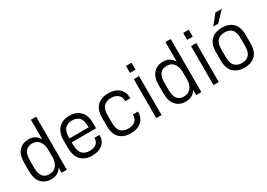

<svg xmlns="http://www.w3.org/2000/svg" viewBox="-2 -1427 3003 2163"><g transform="rotate(-30 1499.5 -345.5)"><path d="M58.6 -202.1V-305.7Q58.6 -413.1 107.4 -463.9Q156.2 -513.7 231.4 -513.7Q323.2 -513.7 367.2 -435.5V-690.4H435.5V0H367.2V-67.4Q346.7 -31.2 312.5 -12.7Q278.3 5.9 230.5 5.9Q156.2 5.9 107.4 -44.9Q58.6 -95.7 58.6 -202.1ZM367.2 -207V-295.9Q367.2 -366.2 335.9 -409.2Q304.7 -452.1 244.1 -452.1Q127.9 -452.1 127.9 -301.8V-206.1Q127.9 -54.7 240.2 -54.7Q302.7 -54.7 335 -96.7Q367.2 -138.7 367.2 -207Z M637.7 -240.2V-210Q637.7 -125 672.9 -89.8Q708 -54.7 769.5 -54.7Q823.2 -54.7 854.5 -81.1Q884.8 -107.4 884.8 -153.3V-156.2H951.2V-151.4Q951.2 -80.1 901.4 -37.1Q850.6 5.9 764.6 5.9Q675.8 5.9 623 -46.9Q569.3 -100.6 569.3 -211.9V-299.8Q569.3 -408.2 623 -461.9Q674.8 -513.7 762.7 -513.7Q850.6 -513.7 902.3 -461.9Q955.1 -409.2 955.1 -299.8V-240.2ZM671.9 -418.9Q637.7 -384.8 637.7 -301.8V-291H886.7V-308.6Q886.7 -387.7 853.5 -419.9Q819.3 -452.1 762.7 -452.1Q705.1 -452.1 671.9 -418.9Z M1072.3 -202.1V-305.7Q1072.3 -414.1 1126 -463.9Q1179.7 -513.7 1269.5 -513.7Q1356.4 -513.7 1407.2 -467.8Q1458 -421.9 1458 -344.7V-339.8H1391.6V-344.7Q1391.6 -396.5 1359.4 -423.8Q1326.2 -452.1 1272.5 -452.1Q1210 -452.1 1175.8 -418.9Q1140.6 -384.8 1140.6 -301.8V-206.1Q1140.6 -122.1 1174.8 -88.9Q1210.9 -54.7 1271.5 -54.7Q1326.2 -54.7 1359.4 -83Q1391.6 -111.3 1391.6 -162.1V-167H1458V-163.1Q1458 -85.9 1406.2 -40Q1354.5 5.9 1270.5 5.9Q1179.7 5.9 1126 -43.9Q1072.3 -93.8 1072.3 -202.1Z M1599.6 -506.8H1668V0H1599.6ZM1597.7 -679.7H1669.9V-589.8H1597.7Z M1808.6 -202.1V-305.7Q1808.6 -413.1 1857.4 -463.9Q1906.2 -513.7 1981.4 -513.7Q2073.2 -513.7 2117.2 -435.5V-690.4H2185.5V0H2117.2V-67.4Q2096.7 -31.2 2062.5 -12.7Q2028.3 5.9 1980.5 5.9Q1906.2 5.9 1857.4 -44.9Q1808.6 -95.7 1808.6 -202.1ZM2117.2 -207V-295.9Q2117.2 -366.2 2085.9 -409.2Q2054.7 -452.1 1994.1 -452.1Q1877.9 -452.1 1877.9 -301.8V-206.1Q1877.9 -54.7 1990.2 -54.7Q2052.7 -54.7 2085 -96.7Q2117.2 -138.7 2117.2 -207Z M2343.8 -506.8H2412.1V0H2343.8ZM2341.8 -679.7H2414.1V-589.8H2341.8Z M2606.4 -43.9Q2552.7 -94.7 2552.7 -202.1V-305.7Q2552.7 -413.1 2606.4 -463.9Q2659.2 -513.7 2748 -513.7Q2835 -513.7 2887.7 -463.9Q2940.4 -414.1 2940.4 -305.7V-202.1Q2940.4 -93.8 2887.7 -43.9Q2835 5.9 2748 5.9Q2659.2 5.9 2606.4 -43.9ZM2838.9 -88.9Q2872.1 -122.1 2872.1 -206.1V-301.8Q2872.1 -385.7 2838.9 -418.9Q2805.7 -452.1 2748 -452.1Q2688.5 -452.1 2655.3 -418.9Q2621.1 -384.8 2621.1 -301.8V-206.1Q2621.1 -123 2655.3 -88.9Q2689.5 -54.7 2748 -54.7Q2804.7 -54.7 2838.9 -88.9ZM2770.5 -697.3H2854.5L2734.4 -572.3H2670.9Z"/></g></svg>

Font: Altinn-DIN
Style: Regular
Weight: 400
Designer: Charles Nix
Foundry: Altinn
Version: Version 2.00